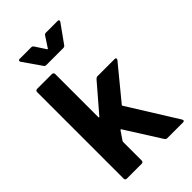

<svg xmlns="http://www.w3.org/2000/svg" viewBox="-263 -972 1059 1059"><g transform="rotate(-45 266.5 -442.5)"><path d="M64 0Q59 0 55.5 -3.5Q52 -7 52 -12V-688Q52 -693 55.5 -696.5Q59 -700 64 -700H181Q186 -700 189.5 -696.5Q193 -693 193 -688V-351Q193 -348 194 -347.5Q195 -347 196 -347Q197 -347 199 -349L335 -507Q342 -514 350 -514H483Q493 -514 493 -507Q493 -504 490 -499L333 -308Q331 -306 331 -304Q331 -302 332 -301L511 -14Q513 -10 513 -8Q513 0 502 0H379Q371 0 365 -9L236 -213Q235 -215 234 -215.5Q233 -216 232 -216Q231 -216 229 -214L195 -164Q193 -160 193 -158V-12Q193 -7 189.5 -3.5Q186 0 181 0ZM106 -870Q104 -873 104 -877Q104 -885 114 -885H204Q213 -885 218 -877L258 -816Q260 -813 261 -813Q263 -813 264 -816L304 -877Q309 -885 318 -885H408Q416 -885 417.5 -882Q419 -879 419 -877Q419 -874 416 -870L340 -764Q335 -757 326 -757H193Q184 -757 179 -765Z"/></g></svg>

Font: LinhAnh
Style: Bold
Weight: 700
Designer: Jeremy Tribby
Foundry: Tribby Type
Version: Version 1.408